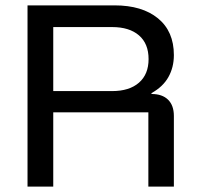

<svg xmlns="http://www.w3.org/2000/svg" viewBox="-20 -695 737 715"><path d="M82.5 0V-675H406.7Q509.2 -675 568.3 -626.7Q627.5 -578.3 627.5 -490Q627.5 -444.2 607.1 -407.9Q586.7 -371.7 544.2 -348.3V-345Q584.2 -345 605.8 -323.8Q627.5 -302.5 627.5 -263.3V0H532.5V-276.7H178.3V0ZM178.3 -355.8H397.5Q461.7 -355.8 497.5 -387.1Q533.3 -418.3 533.3 -475Q533.3 -532.5 497.5 -563.3Q461.7 -594.2 397.5 -594.2H178.3Z"/></svg>

Font: Funnel Display
Style: Regular
Weight: 400
Designer: NORD ID, Kristian Moeller
Foundry: Dicotype
Version: Version 1.000